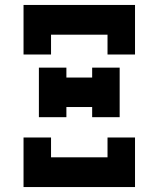

<svg xmlns="http://www.w3.org/2000/svg" viewBox="-20 -755 640 775"><path d="M75 -535V-735H525V-535H414V-615H186V-535ZM352 -282V-323H248V-282H137V-482H248V-442H352V-482H463V-282ZM75 0V-200H186V-120H414V-200H525V0Z"/></svg>

Font: Iosevka Etoile Heavy
Style: Regular
Weight: 900
Designer: Belleve Invis
Foundry: Belleve Invis
Version: Version 22.1.2; ttfautohint (v1.8.4)